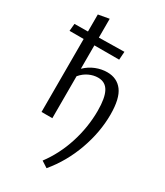

<svg xmlns="http://www.w3.org/2000/svg" viewBox="-263 -815 1033 1201"><g transform="rotate(30 253.0 -214.5)"><path d="M463 -201Q463 -74 416.5 56Q370 186 284 289L239 260Q308 168 345 52.5Q382 -63 382 -182Q382 -274 358 -318.5Q334 -363 281 -363Q249 -363 216.5 -348Q184 -333 159 -303V0H81V-527H-21L-16 -580L81 -581V-704L159 -718V-582L342 -585L338 -526H159V-357Q192 -389 232.5 -405Q273 -421 314 -421Q385 -421 424 -369Q463 -317 463 -201Z"/></g></svg>

Font: Ysabeau Medium
Style: Regular
Weight: 500
Designer: Christian Thalmann (Catharsis Fonts)
Version: Version 0.003